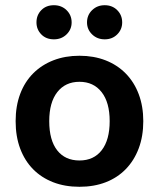

<svg xmlns="http://www.w3.org/2000/svg" viewBox="-20 -702 610 737"><path d="M530 -237Q530 -179 512.5 -132.5Q495 -86 463 -53Q431 -20 386 -2.5Q341 15 285 15Q229 15 184 -2.5Q139 -20 107 -52.5Q75 -85 57.5 -131.5Q40 -178 40 -237Q40 -295 57.5 -341.5Q75 -388 107.5 -420.5Q140 -453 185 -470.5Q230 -488 285 -488Q340 -488 385 -470.5Q430 -453 462.5 -420Q495 -387 512.5 -340.5Q530 -294 530 -237ZM285 -388Q231 -388 200 -348.5Q169 -309 169 -237Q169 -164 199.5 -125Q230 -86 285 -86Q340 -86 370.5 -125.5Q401 -165 401 -237Q401 -309 370 -348.5Q339 -388 285 -388ZM255 -616Q255 -589 235.5 -570Q216 -551 187 -551Q157 -551 138.5 -570Q120 -589 120 -616Q120 -644 138.5 -663Q157 -682 187 -682Q216 -682 235.5 -663Q255 -644 255 -616ZM449 -616Q449 -589 430 -570Q411 -551 382 -551Q353 -551 333.5 -570Q314 -589 314 -616Q314 -644 333.5 -663Q353 -682 382 -682Q411 -682 430 -663Q449 -644 449 -616Z"/></svg>

Font: Baloo Paaji 2 SemiBold
Style: Regular
Weight: 600
Designer: Shuchita Grover, Noopur Datye and Ek Type
Foundry: Ek Type
Version: Version 1.640;hotconv 1.0.111;makeotfexe 2.5.65597; ttfautoh